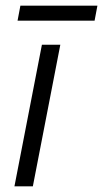

<svg xmlns="http://www.w3.org/2000/svg" viewBox="-20 -658 364 678"><path d="M31 0H96L193 -500H128ZM42 -585H314L324 -638H52Z"/></svg>

Font: Uncut Sans Book Italic
Style: Regular
Weight: 350
Italic angle: -11°
Designer: Kasper Nordkvist
Foundry: UNCUT.wtf
Version: Version 1.304;Glyphs 3.2 (3246)